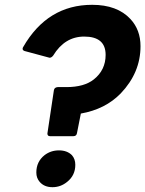

<svg xmlns="http://www.w3.org/2000/svg" viewBox="-20 -768 604 798"><path d="M285 -202H188Q177 -202 177 -213L204 -393Q206 -405 220 -406H256Q330 -406 370 -438Q419 -477 419 -540Q419 -616 330 -616Q249 -616 201 -537Q194 -528 186 -528L82 -556Q74 -559 74 -565Q74 -569 76 -572Q177 -748 363 -748Q467 -748 522 -689Q564 -644 564 -576Q564 -466 482 -380Q418 -314 316 -296L300 -215Q298 -202 285 -202ZM198 10Q164 10 145 -12Q131 -28 131 -51Q131 -96 165 -123Q191 -143 225 -143Q259 -143 279 -123Q293 -107 293 -83Q293 -39 259 -12Q232 10 198 10Z"/></svg>

Font: YamahaIndonesia935. App
Style: Bold Italic
Weight: 700
Italic angle: -10°
Designer: Dalton Maag Ltd
Foundry: Dalton Maag Ltd
Version: Version 1.002; January 01, 2024; Regular/Italic